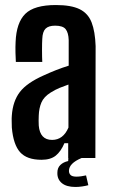

<svg xmlns="http://www.w3.org/2000/svg" viewBox="-20 -628 448 763"><path d="M145 7Q87 7 60 -23Q33 -53 27 -121Q27 -132 26.5 -145Q26 -158 27 -169Q31 -226 59 -262.5Q87 -299 155 -329Q179 -340 203 -349.5Q227 -359 253 -367V-469Q252 -498 241 -512Q230 -526 199 -526Q173 -526 161 -514Q149 -502 148 -473Q147 -459 147 -429.5Q147 -400 148 -382H43Q42 -394 41.5 -418.5Q41 -443 42 -461Q45 -538 80.5 -573Q116 -608 202 -608Q263 -608 296.5 -591.5Q330 -575 344 -539Q358 -503 360 -445L359 0H251V-59H236Q222 -26 201.5 -9.5Q181 7 145 7ZM187 -72Q231 -72 252 -121V-292Q235 -286 217.5 -279Q200 -272 181 -260Q154 -243 144.5 -220.5Q135 -198 134 -169Q133 -148 134 -129Q139 -72 187 -72ZM208 58Q208 39 220 27.5Q232 16 251 12L252 -11H296L304 0Q254 21 254 51Q254 61 260.5 67.5Q267 74 284 74Q292 74 303 72.5Q314 71 322 69L331 108Q320 111 306 113Q292 115 280 115Q244 115 225.5 99.5Q207 84 208 58Z"/></svg>

Font: Big Shoulders Display
Style: Bold
Weight: 700
Designer: Patric King
Foundry: XO Type Co
Version: Version 1.000; ttfautohint (v1.8.2)